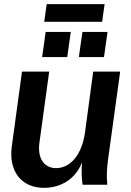

<svg xmlns="http://www.w3.org/2000/svg" viewBox="-20 -890 629 925"><path d="M192 15C277 15 346 -31 375 -108C372 -68 373 -30 378 0H497C493 -38 494 -72 501 -125L559 -545H429L390 -255C375 -145 320 -80 250 -80C194 -80 159 -126 170 -203L217 -545H86L37 -186C20 -63 85 15 192 15ZM360 -615H481L498 -736H377ZM183 -615H304L321 -736H200ZM193 -785H472L484 -870H205Z"/></svg>

Font: Ronzino Bold
Style: Italic
Weight: 700
Italic angle: -8°
Designer: Nunzio Mazzaferro
Foundry: Collletttivo
Version: Version 1.000;Glyphs 3.3 (3337)